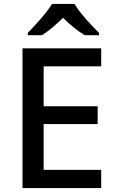

<svg xmlns="http://www.w3.org/2000/svg" viewBox="-20 -961 597 981"><path d="M361 -941H246C219 -896 159 -831 122 -793V-781H194C229 -803 266 -834 302 -870C338 -834 378 -802 413 -781H486V-793C448 -830 386 -896 361 -941ZM497 0V-93H203V-327H479V-418H203V-622H497V-714H95V0Z"/></svg>

Font: Noto Sans Bengali UI Medium
Style: Regular
Weight: 500
Designer: Jelle Bosma - Monotype Design Team
Foundry: Monotype Imaging Inc.
Version: Version 2.003